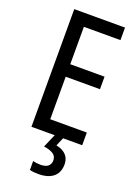

<svg xmlns="http://www.w3.org/2000/svg" viewBox="-176 -785 783 1095"><g transform="rotate(20 215.5 -237.0)"><path d="M384 0H76V-714H384V-638H162V-411H370V-335H162V-77H384ZM327 138Q327 170 313 193Q299 216 271.5 228Q244 240 205 240Q189 240 175 238.5Q161 237 152 234V180Q162 183 174 184.5Q186 186 197 186Q228 186 243.5 173.5Q259 161 259 138Q259 112 238.5 99Q218 86 182 81L217 0H268L246 51Q272 56 290 67.5Q308 79 317.5 96.5Q327 114 327 138Z"/></g></svg>

Font: Noto Sans Display Condensed
Style: Regular
Weight: 400
Width: 3
Designer: Monotype Design Team
Foundry: Monotype Imaging Inc.
Version: Version 2.003